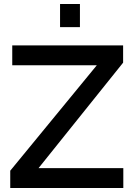

<svg xmlns="http://www.w3.org/2000/svg" viewBox="-20 -936 669 956"><path d="M31 -86 462 -611H41V-710H593V-624L172 -99H594V0H31ZM279 -801V-916H378V-801Z"/></svg>

Font: IngvarSans
Style: Regular
Weight: 600
Version: Version 3.000